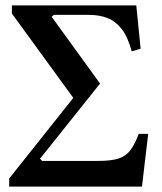

<svg xmlns="http://www.w3.org/2000/svg" viewBox="-20 -690 600 710"><path d="M350 -381 128 -103 136 -95H344Q392 -95 419 -104Q446 -113 462.5 -135Q479 -157 493 -195H528L505 0H14V-30L251 -328ZM350 -381 251 -328 24 -640V-670H484L500 -510L467 -500Q453 -553 430.5 -582Q408 -611 378 -623Q348 -635 309 -635H179L171 -628Z"/></svg>

Font: Brygada 1918 SemiBold
Style: Regular
Weight: 600
Designer: Mateusz Machalski | Borys Kosmynka | Przemek Hoffer
Foundry: NIEPODLEGLA 2018
Version: Version 3.006